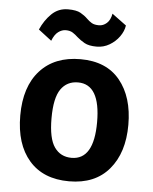

<svg xmlns="http://www.w3.org/2000/svg" viewBox="-52 -760 649 814"><g transform="rotate(5 272.0 -353.0)"><path d="M272 10Q162 10 102 -59Q42 -128 42 -250Q42 -373 104 -441.5Q166 -510 276 -510Q386.5 -510 444.2 -439.2Q502 -368.5 502 -250Q502 -131.5 442.2 -60.8Q382.5 10 272 10ZM274 -90Q369 -90 369 -250Q369 -411 274 -411Q227 -411 201 -373.8Q175 -336.5 175 -250Q175 -164 201 -127Q227 -90 274 -90ZM339 -569Q305.5 -569 287 -579.5Q268.5 -590 255 -602Q244.5 -612 232.8 -619.5Q221 -627 203 -627Q186.5 -627 171 -615.5Q155.5 -604 145 -577L89 -620Q106.5 -660 135.2 -688Q164 -716 205 -716Q240.5 -716 258.2 -706Q276 -696 288 -684Q298.5 -673.5 309.8 -666.8Q321 -660 341 -660Q359 -660 374 -673.2Q389 -686.5 394 -714L455 -669Q451.5 -644.5 435 -621.5Q418.5 -598.5 393.5 -583.8Q368.5 -569 339 -569Z"/></g></svg>

Font: Alatsi
Style: Regular
Weight: 400
Designer: Spyros Zevelakis, Eben Sorkin
Foundry: www.sorkintype.com
Version: Version 1.008; ttfautohint (v1.8.4.7-5d5b)